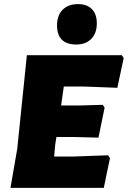

<svg xmlns="http://www.w3.org/2000/svg" viewBox="-20 -916 623 936"><path d="M360 -896Q404 -896 428 -871.5Q452 -847 452 -802Q452 -754 425 -726.5Q398 -699 352 -699Q258 -699 258 -793Q258 -841 285.5 -868.5Q313 -896 360 -896ZM507 -159 516 -145 486 0H31L64 -190L111 -647H574L583 -633L552 -488L394 -494H291L278 -402H376L481 -405L490 -391L460 -245L345 -248H255L249 -210L244 -153H340Z"/></svg>

Font: Alegreya Sans Black
Style: Italic
Weight: 900
Italic angle: -7°
Designer: Juan Pablo del Peral
Foundry: Huerta Tipografica
Version: Version 2.007